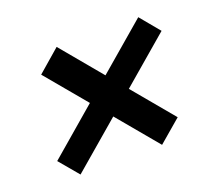

<svg xmlns="http://www.w3.org/2000/svg" viewBox="-90 -661 844 744"><g transform="rotate(-20 331.5 -289.0)"><path d="M460.9 -40.5 320.7 -208.5 124.6 -40.5 57.5 -120.4 253.6 -288.7 113.6 -456.3 206.7 -536.9 346.9 -368.6 543.3 -536.9 610.1 -456.3 414.1 -288.4 554.3 -120.4Z"/></g></svg>

Font: Inter UI Semi Bold
Style: Italic
Weight: 600
Italic angle: -9.39999°
Designer: Rasmus Andersson
Foundry: rsms
Version: 3.2;8d6f07862